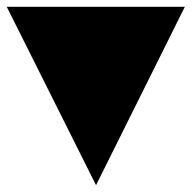

<svg xmlns="http://www.w3.org/2000/svg" viewBox="-20 -585 569 570"><path d="M265.1 -35.2 0 -564.9H528.8Z"/></svg>

Font: Web Symbols
Style: Regular
Weight: 400
Designer: Igor Kiselev
Foundry: Just Be Nice studio
Version: Version 1.000;PS 001.001;hotconv 1.0.56